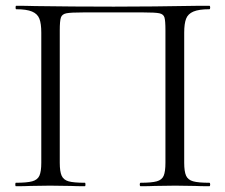

<svg xmlns="http://www.w3.org/2000/svg" viewBox="-20 -645 781 665"><path d="M705 0Q673 0 655 -1L587 -2L516 -1Q498 0 467 0Q464 0 464 -6Q464 -12 467 -12Q505 -12 523 -17Q541 -22 547 -36.5Q553 -51 553 -81V-540Q553 -574 549.5 -585Q546 -596 532 -599Q518 -602 475 -602H270Q225 -602 210 -599Q195 -596 191 -584.5Q187 -573 187 -540V-81Q187 -51 193.5 -36.5Q200 -22 217.5 -17Q235 -12 274 -12Q276 -12 276 -6Q276 0 274 0Q243 0 225 -1L153 -2L85 -1Q67 0 35 0Q33 0 33 -6Q33 -12 35 -12Q73 -12 91.5 -17Q110 -22 116.5 -36.5Q123 -51 123 -81V-532Q123 -563 116.5 -580Q110 -597 91 -605Q72 -613 36 -613Q34 -613 34 -619Q34 -625 36 -625Q70 -625 101 -624Q231 -622 374 -622Q504 -622 672 -625H705Q708 -625 708 -619Q708 -613 705 -613Q669 -613 650 -605Q631 -597 624.5 -580Q618 -563 618 -532V-81Q618 -51 624.5 -36.5Q631 -22 649 -17Q667 -12 705 -12Q708 -12 708 -6Q708 0 705 0Z"/></svg>

Font: Cormorant SC
Style: Regular
Weight: 400
Designer: Christian Thalmann (Catharsis Fonts)
Foundry: Catharsis Fonts
Version: Version 4.000